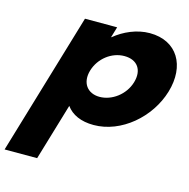

<svg xmlns="http://www.w3.org/2000/svg" viewBox="-118 -638 994 1009"><g transform="rotate(15 378.5 -134.0)"><path d="M749 -257C793.7 -407 724.7 -528 574.7 -528C504.7 -528 435.5 -497 385 -455H383L400.3 -513H225.3L-4.9 260H172.1L264.1 -49C293.9 -8 344 15 413 15C563 15 704.4 -107 749 -257ZM561 -257C539.9 -186 472 -136 405 -136C339 -136 300.9 -186 322 -257C342.9 -327 407.8 -377 476.8 -377C548.8 -377 581.9 -327 561 -257Z"/></g></svg>

Font: Hussar
Style: BdOblThree
Weight: 700
Foundry: Cannot Into Space Fonts
Version: Version 2.00